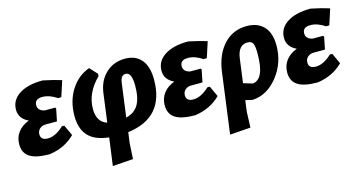

<svg xmlns="http://www.w3.org/2000/svg" viewBox="-73 -782 2394 1281"><g transform="rotate(-15 1123.5 -141.5)"><path d="M188 10Q95 10 51.5 -18Q8 -46 8 -106Q8 -154 35 -189.5Q62 -225 111 -243Q47 -273 47 -334Q47 -401 106.5 -439.5Q166 -478 269 -478Q343 -463 396 -446L361 -338L339 -337Q287 -372 239 -372Q185 -372 185 -329Q185 -291 231 -281H304L308 -273L291 -189H214Q188 -189 171.5 -174Q155 -159 155 -136Q155 -95 204 -95Q257 -95 314 -149H331L365 -75Q295 -5 188 10Z M574 195 600 4Q504 -6 458.5 -55Q413 -104 413 -194Q413 -295 461 -371.5Q509 -448 590 -477L638 -425L637 -409Q544 -317 544 -207Q544 -116 613 -94L639 -290Q650 -375 704 -425.5Q758 -476 837 -476Q910 -476 949.5 -428.5Q989 -381 989 -292Q989 -29 732 3L722 77L716 185ZM775 -326 744 -94Q803 -108 830 -154Q857 -200 857 -285Q857 -377 815 -377Q781 -377 775 -326Z M1193 10Q1100 10 1056.5 -18Q1013 -46 1013 -106Q1013 -154 1040 -189.5Q1067 -225 1116 -243Q1052 -273 1052 -334Q1052 -401 1111.5 -439.5Q1171 -478 1274 -478Q1348 -463 1401 -446L1366 -338L1344 -337Q1292 -372 1244 -372Q1190 -372 1190 -329Q1190 -291 1236 -281H1309L1313 -273L1296 -189H1219Q1193 -189 1176.5 -174Q1160 -159 1160 -136Q1160 -95 1209 -95Q1262 -95 1319 -149H1336L1370 -75Q1300 -5 1193 10Z M1384 195 1440 -225Q1456 -341 1519 -408.5Q1582 -476 1677 -476Q1753 -476 1795 -431Q1837 -386 1837 -301Q1837 -179 1763.5 -87Q1690 5 1589 10L1541 -1L1531 77L1527 185ZM1578 -279 1556 -114 1619 -95Q1701 -103 1701 -280Q1701 -333 1691.5 -351Q1682 -369 1654 -369Q1590 -369 1578 -279Z M2039 10Q1946 10 1902.5 -18Q1859 -46 1859 -106Q1859 -154 1886 -189.5Q1913 -225 1962 -243Q1898 -273 1898 -334Q1898 -401 1957.5 -439.5Q2017 -478 2120 -478Q2194 -463 2247 -446L2212 -338L2190 -337Q2138 -372 2090 -372Q2036 -372 2036 -329Q2036 -291 2082 -281H2155L2159 -273L2142 -189H2065Q2039 -189 2022.5 -174Q2006 -159 2006 -136Q2006 -95 2055 -95Q2108 -95 2165 -149H2182L2216 -75Q2146 -5 2039 10Z"/></g></svg>

Font: Alegreya Sans ExtraBold
Style: Italic
Weight: 800
Italic angle: -7°
Designer: Juan Pablo del Peral
Foundry: Huerta Tipografica
Version: Version 2.007